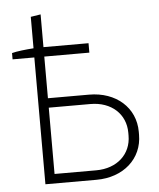

<svg xmlns="http://www.w3.org/2000/svg" viewBox="-49 -688 605 730"><g transform="rotate(-5 253.5 -322.5)"><path d="M95 -639V-519C66 -517 30 -513 12 -508V-484H95V0H290C393 0 466 -65 466 -157V-168C466 -260 393 -325 290 -325H133V-484H305V-520H133V-645ZM133 -36V-289H292C372 -289 426 -239 426 -168V-157C426 -86 372 -36 292 -36Z"/></g></svg>

Font: Fixel Text ExtraLight
Style: Regular
Weight: 200
Width: 4
Designer: AlfaBravo + MacPaw
Foundry: Kyrylo Tkachov, Marchela Mozhyna, Serhii Makarenko, Maria Weinstein, Zakhar Kryvoshyya
Version: Version 1.211